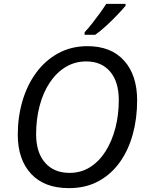

<svg xmlns="http://www.w3.org/2000/svg" viewBox="-20 -964 761 994"><path d="M337 10Q209 10 140.5 -64.5Q72 -139 72 -267Q72 -359 96.5 -442Q121 -525 168 -588.5Q215 -652 282 -688.5Q349 -725 433 -725Q555 -725 622.5 -650Q690 -575 690 -444Q690 -351 667.5 -269Q645 -187 600.5 -124.5Q556 -62 490 -26Q424 10 337 10ZM340 -69Q400 -69 447 -99Q494 -129 527 -181.5Q560 -234 577.5 -302Q595 -370 595 -446Q595 -541 550 -593.5Q505 -646 427 -646Q367 -646 319 -616.5Q271 -587 237 -535.5Q203 -484 185 -415.5Q167 -347 167 -269Q167 -175 213 -122Q259 -69 340 -69ZM418 -784V-797Q436 -816 456.5 -842Q477 -868 496.5 -895Q516 -922 530 -944H630V-934Q616 -917 588.5 -888Q561 -859 530 -830.5Q499 -802 473 -784Z"/></svg>

Font: Noto IKEA Latin
Style: Italic
Weight: 400
Italic angle: -12°
Designer: Monotype Design Team
Foundry: Monotype Imaging Inc.
Version: Version 1.0